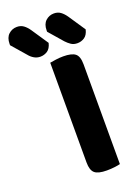

<svg xmlns="http://www.w3.org/2000/svg" viewBox="-250 -905 707 979"><g transform="rotate(-20 103.0 -415.5)"><path d="M154 7Q107 7 88.5 -9Q70 -25 70 -67V-608Q81 -610 101.5 -613Q122 -616 143 -616Q188 -616 207.5 -601Q227 -586 227 -542V-1Q216 2 196 4.5Q176 7 154 7ZM-92 -762V-769Q-92 -803 -73 -820.5Q-54 -838 -28 -838Q-7 -838 8 -827Q23 -816 36 -797L97 -706Q90 -677 72.5 -665.5Q55 -654 34 -654Q16 -654 0.5 -663Q-15 -672 -26 -686ZM109 -762V-769Q109 -803 128 -820.5Q147 -838 173 -838Q194 -838 209 -827Q224 -816 237 -797L298 -706Q291 -677 273.5 -665.5Q256 -654 235 -654Q215 -654 201 -663.5Q187 -673 175 -686Z"/></g></svg>

Font: Baloo Thambi 2
Style: Bold
Weight: 700
Designer: Aadarsh Rajan and Ek Type
Foundry: Ek Type
Version: Version 1.640;hotconv 1.0.111;makeotfexe 2.5.65597; ttfautoh